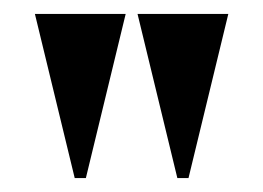

<svg xmlns="http://www.w3.org/2000/svg" viewBox="-20 -734 377 275"><path d="M87 -479H103L160 -714H30ZM234 -479H250L307 -714H177Z"/></svg>

Font: Noto Serif Display ExtraCondensed Black
Style: Regular
Weight: 900
Width: 2
Designer: Monotype Design Team
Foundry: Monotype Imaging Inc.
Version: Version 2.009